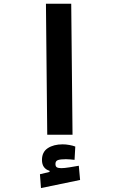

<svg xmlns="http://www.w3.org/2000/svg" viewBox="-20 -713 626 1016"><path d="M230 0 223.1 -693.4H356.9L363.8 0ZM196.8 282.2 191.4 209 276.4 188.5 271.5 230 242.2 202.6V190.9Q202.1 178.7 202.1 133.3Q202.1 91.3 232.9 71Q263.7 50.8 311.5 50.8Q328.6 50.8 347.4 54.2Q366.2 57.6 378.4 62.5L374.5 132.8Q363.3 131.3 350.1 130.4Q336.9 129.4 328.6 129.4Q300.3 129.4 286.9 134Q273.4 138.7 273.4 154.3Q273.4 168 281 172.4Q288.6 176.8 304.7 176.8Q320.3 176.8 347.7 172.4Q375 168 397 164.1L403.8 239.3Z"/></svg>

Font: Cascadia Code
Style: Regular
Weight: 400
Monospace: yes
Designer: Aaron Bell
Foundry: Saja Typeworks
Version: Version 2106.017